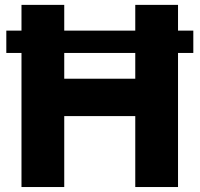

<svg xmlns="http://www.w3.org/2000/svg" viewBox="-20 -752 803 772"><path d="M757.3 -539.1H695.8V0H523.9V-285.2H238.3V0H66.4V-539.1H5.4V-628.9H66.4V-732.4H238.3V-628.9H523.9V-732.4H695.8V-628.9H757.3ZM238.3 -435.5H523.9V-539.1H238.3Z"/></svg>

Font: Kumbh Sans ExtraBold
Style: Regular
Weight: 800
Version: Version 1.005